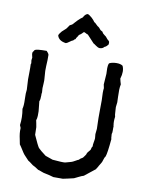

<svg xmlns="http://www.w3.org/2000/svg" viewBox="-95 -949 781 1018"><g transform="rotate(10 295.0 -439.5)"><path d="M431 -755V-742Q420 -727 411 -725Q403 -714 386 -714Q377 -715 365.5 -723.5Q354 -732 351 -733Q345 -740 332 -753.5Q319 -767 313 -774Q309 -775 306 -776.5Q303 -778 299.5 -780Q296 -782 293 -783Q287 -783 282 -775Q276 -769 266 -763Q265 -758 259.5 -751.5Q254 -745 253 -739Q247 -737 242 -730Q235 -728 224 -719.5Q213 -711 206 -709Q167 -714 159 -742Q160 -747 162.5 -751Q165 -755 168.5 -759Q172 -763 174 -766Q178 -769 184.5 -775.5Q191 -782 195 -785Q197 -788 202 -794.5Q207 -801 209 -805Q211 -806 215 -808.5Q219 -811 222 -812L245 -837Q261 -853 271 -859Q280 -878 294 -881Q302 -879 318 -865Q331 -852 335 -845Q340 -843 346.5 -836Q353 -829 356 -827Q366 -822 375 -809Q379 -806 387 -802Q389 -797 392 -793.5Q395 -790 401 -786Q407 -782 409 -780Q420 -765 428 -760Q428 -759 429.5 -757.5Q431 -756 431 -755ZM315 2H264Q256 -1 240.5 -4.5Q225 -8 220 -9Q211 -10 197.5 -15.5Q184 -21 178 -22Q158 -36 146 -41Q123 -59 118 -61Q115 -65 103 -77Q91 -89 86 -97Q62 -135 59 -138Q58 -146 54 -163.5Q50 -181 48.5 -195Q47 -209 48 -222Q48 -226 45 -231.5Q42 -237 42 -239Q48 -281 40 -326Q45 -343 43.5 -378Q42 -413 45 -430Q45 -431 42 -485Q42 -498 42.5 -525Q43 -552 42 -566L44 -572Q42 -582 42 -588Q42 -591 43 -595.5Q44 -600 44 -602Q44 -604 41.5 -613Q39 -622 40 -627Q40 -629 40.5 -630.5Q41 -632 42.5 -634Q44 -636 45 -637Q46 -638 47 -640.5Q48 -643 50 -644Q58 -651 113 -651Q124 -640 126 -632V-603Q124 -569 124 -545L127 -503Q128 -495 127 -480Q126 -465 126 -460Q125 -454 126 -443.5Q127 -433 127 -430Q127 -428 126 -423.5Q125 -419 126 -416Q126 -390 121 -381Q121 -378 123.5 -357.5Q126 -337 126.5 -328Q127 -319 126.5 -304Q126 -289 122 -279Q123 -275 125.5 -262.5Q128 -250 129 -243Q130 -229 130 -202Q154 -148 162 -137Q172 -126 204 -102Q211 -100 244 -88Q299 -83 312 -85Q318 -87 332 -90.5Q346 -94 352 -97Q357 -99 366 -104.5Q375 -110 381 -112Q385 -118 401 -127Q403 -131 409.5 -138.5Q416 -146 417 -153Q419 -158 425.5 -165Q432 -172 434 -176Q436 -189 441 -194Q440 -202 443 -217.5Q446 -233 446 -239Q446 -243 445 -250.5Q444 -258 444 -261Q444 -266 445.5 -275.5Q447 -285 447 -290Q447 -296 446.5 -307Q446 -318 446 -323Q445 -343 445.5 -384Q446 -425 446 -444Q443 -490 446 -509Q445 -512 444 -518.5Q443 -525 442 -528L446 -586Q446 -591 445.5 -600.5Q445 -610 445 -616Q445 -622 446 -629.5Q447 -637 450 -643Q464 -651 487.5 -651.5Q511 -652 523 -643Q536 -615 523 -574Q524 -567 527 -557.5Q530 -548 531 -544Q528 -531 527.5 -514.5Q527 -498 528 -476Q529 -454 529 -447Q528 -442 526 -421Q527 -415 527.5 -396.5Q528 -378 531 -370Q527 -342 531 -323Q530 -321 531 -320Q532 -319 532 -318Q531 -313 531.5 -297.5Q532 -282 529 -277Q530 -274 530 -263.5Q530 -253 532 -250Q525 -172 518 -154Q513 -149 509 -134.5Q505 -120 501 -115Q500 -113 490 -97Q489 -93 485 -88Q481 -83 480 -79Q468 -70 446.5 -52.5Q425 -35 422 -33Q411 -30 394.5 -21.5Q378 -13 373 -11Q363 -8 343 -4Q323 0 315 2Z"/></g></svg>

Font: FuturaRenner
Style: Regular
Weight: 400
Designer: Bastien Sozeau
Foundry: NBR — Bastien Sozeau
Version: Version 2.001;PS 002.001;hotconv 1.0.88;makeotf.lib2.5.64775